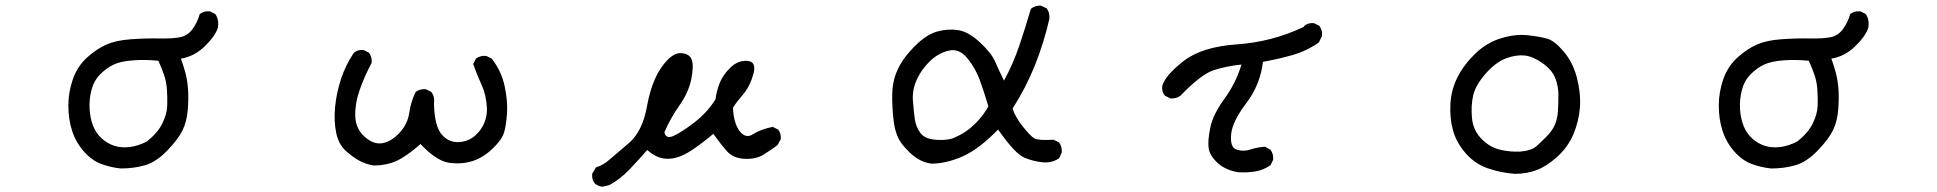

<svg xmlns="http://www.w3.org/2000/svg" viewBox="-20 -591 7040 698"><path d="M418.9 21.5Q381.8 17.6 347.7 4.9Q313.5 -7.8 284.7 -40.5Q255.9 -73.2 242.2 -115.2Q228.5 -157.2 228.5 -207Q228.5 -256.8 245.1 -303.7Q261.7 -350.6 296.4 -381.8Q331.1 -413.1 366.2 -428.7Q401.4 -444.3 454.6 -448.2Q507.8 -452.1 559.1 -451.2Q610.4 -450.2 636.7 -456.1Q663.1 -461.9 680.7 -486.3Q698.2 -510.7 706.1 -540Q721.7 -551.8 743.2 -549.8L762.7 -540Q776.4 -520.5 772.5 -491.2Q762.7 -460 724.6 -422.9Q686.5 -385.7 637.7 -377.9Q647.5 -350.6 654.3 -325.2Q661.1 -299.8 663.6 -266.6Q666 -233.4 662.6 -191.4Q659.2 -149.4 643.6 -117.2Q627.9 -85 587.9 -43.5Q547.9 -2 506.8 9.8Q465.8 21.5 418.9 21.5ZM514.6 -77.1Q553.7 -108.4 570.3 -142.6Q586.9 -176.8 587.9 -206.1Q588.9 -235.4 586.9 -264.6Q585 -293.9 576.2 -319.3Q567.4 -344.7 555.7 -370.1Q507.8 -375 463.4 -371.6Q418.9 -368.2 393.6 -356.4Q368.2 -344.7 344.7 -321.3Q321.3 -297.9 312.5 -263.7Q303.7 -229.5 305.7 -195.3Q307.6 -161.1 318.4 -133.8Q329.1 -106.4 349.6 -87.9Q370.1 -69.3 395.5 -61Q420.9 -52.7 452.1 -56.6Q483.4 -60.5 514.6 -77.1Z M1338.9 10.7Q1313.5 6.8 1290 -4.9Q1266.6 -16.6 1238.8 -41Q1210.9 -65.4 1202.1 -108.4Q1193.4 -151.4 1198.2 -202.1Q1203.1 -252.9 1219.7 -303.7Q1236.3 -354.5 1266.6 -399.4Q1280.3 -411.1 1301.8 -409.2L1321.3 -399.4Q1333 -383.8 1331.1 -362.3Q1305.7 -315.4 1288.1 -265.6Q1270.5 -215.8 1271.5 -169.9Q1272.5 -124 1304.7 -94.7Q1336.9 -65.4 1369.1 -70.3Q1401.4 -75.2 1431.6 -107.4Q1461.9 -139.6 1467.8 -180.7Q1473.6 -221.7 1491.2 -256.8Q1506.8 -268.6 1528.3 -266.6L1547.9 -256.8Q1561.5 -239.3 1557.6 -213.9Q1559.6 -129.9 1587.9 -99.6Q1616.2 -69.3 1657.2 -75.2Q1698.2 -81.1 1725.1 -117.2Q1752 -153.3 1750 -199.2Q1748 -245.1 1731 -282.2Q1713.9 -319.3 1700.2 -358.4L1710 -377.9Q1725.6 -389.6 1748 -387.7L1767.6 -377.9Q1802.7 -333 1814.5 -278.3Q1826.2 -223.6 1823.2 -179.7Q1820.3 -135.7 1812.5 -109.4Q1804.7 -83 1771 -50.8Q1737.3 -18.6 1699.2 -5.9Q1661.1 6.8 1614.3 1Q1567.4 -4.9 1508.8 -67.4Q1458 -22.5 1420.9 -5.9Q1383.8 10.7 1338.9 10.7Z M2169.9 87.9Q2154.3 85.9 2142.6 76.2Q2130.9 62.5 2132.8 41L2146.5 17.6Q2171.9 9.8 2193.4 -8.8Q2214.8 -27.3 2265.1 -69.8Q2315.4 -112.3 2332 -204.1Q2348.6 -295.9 2385.7 -347.7Q2422.9 -399.4 2454.6 -397.9Q2486.3 -396.5 2494.6 -374.5Q2502.9 -352.5 2493.2 -303.7Q2483.4 -254.9 2450.2 -208Q2417 -161.1 2395.5 -110.4Q2400.4 -84 2429.2 -97.2Q2458 -110.4 2503.9 -145.5Q2549.8 -180.7 2581.1 -229.5Q2585 -260.7 2596.7 -290Q2608.4 -319.3 2635.7 -345.7Q2663.1 -372.1 2697.3 -369.6Q2731.4 -367.2 2718.8 -321.8Q2706.1 -276.4 2681.6 -248Q2657.2 -219.7 2644.5 -199.2Q2647.5 -141.6 2669.4 -113.8Q2691.4 -85.9 2717.3 -103Q2743.2 -120.1 2789.1 -129.9L2808.6 -120.1Q2820.3 -106.4 2818.4 -85L2806.6 -63.5Q2780.3 -43.9 2753.9 -27.8Q2727.5 -11.7 2686.5 -13.7Q2645.5 -15.6 2622.6 -41.5Q2599.6 -67.4 2573.2 -104.5Q2532.2 -69.3 2489.3 -41.5Q2446.3 -13.7 2407.2 -13.7Q2368.2 -13.7 2333 -45.9Q2301.8 -9.8 2268.1 25.4Q2234.4 60.5 2195.3 82Z M3366.2 3.9Q3336.9 0 3312.5 -16.1Q3288.1 -32.2 3262.2 -63.5Q3236.3 -94.7 3229.5 -146.5Q3222.7 -198.2 3223.6 -249Q3224.6 -299.8 3245.1 -341.8Q3265.6 -383.8 3307.1 -424.8Q3348.6 -465.8 3387.7 -476.6Q3426.8 -487.3 3463.9 -481.4Q3501 -475.6 3543 -436.5Q3585 -397.5 3598.6 -365.2Q3612.3 -333 3629.9 -297.9Q3663.1 -358.4 3685.5 -424.8Q3708 -491.2 3727.5 -558.6Q3743.2 -572.3 3764.6 -570.3L3785.2 -560.5Q3796.9 -544.9 3794.9 -522.5Q3775.4 -436.5 3742.7 -354.5Q3710 -272.5 3661.1 -196.3Q3670.9 -165 3699.2 -129.9Q3727.5 -94.7 3741.2 -87.4Q3754.9 -80.1 3810.5 -83L3830.1 -73.2Q3841.8 -57.6 3839.8 -36.1L3830.1 -15.6Q3804.7 2 3771 -1Q3737.3 -3.9 3703.6 -18.1Q3669.9 -32.2 3608.4 -120.1Q3538.1 -47.9 3478.5 -22Q3418.9 3.9 3366.2 3.9ZM3454.1 -92.8Q3491.2 -108.4 3522.5 -138.7Q3553.7 -168.9 3573.2 -204.1Q3557.6 -256.8 3542 -299.8Q3526.4 -342.8 3497.1 -378.9Q3467.8 -415 3430.7 -407.2Q3393.6 -399.4 3362.3 -370.1Q3331.1 -340.8 3313.5 -302.7Q3295.9 -264.6 3298.8 -225.6Q3301.8 -186.5 3305.7 -158.2Q3309.6 -129.9 3326.2 -107.4Q3342.8 -85 3386.7 -82.5Q3430.7 -80.1 3454.1 -92.8Z M4481.4 35.2Q4434.6 27.3 4406.2 1Q4377.9 -25.4 4374 -52.2Q4370.1 -79.1 4379.9 -127Q4389.6 -174.8 4431.6 -232.4Q4473.6 -290 4493.2 -356.4Q4438.5 -350.6 4392.6 -335.9Q4346.7 -321.3 4271.5 -243.2Q4255.9 -231.4 4234.4 -233.4L4214.8 -243.2Q4203.1 -256.8 4205.1 -278.3Q4214.8 -315.4 4281.7 -368.2Q4348.6 -420.9 4476.6 -429.7Q4604.5 -438.5 4719.7 -493.2L4721.7 -497.1Q4735.4 -508.8 4756.8 -506.8L4776.4 -497.1Q4788.1 -481.4 4786.1 -460L4774.4 -436.5Q4729.5 -405.3 4677.7 -390.6Q4626 -376 4571.3 -366.2Q4561.5 -282.2 4510.7 -215.8Q4460 -149.4 4455.6 -102.1Q4451.2 -54.7 4476.1 -46.9Q4501 -39.1 4525.4 -47.4Q4549.8 -55.7 4579.1 -57.6L4598.6 -46.9Q4610.4 -31.2 4608.4 -9.8L4598.6 9.8Q4573.2 27.3 4543.9 32.2Q4514.6 37.1 4481.4 35.2Z M5487.3 41Q5434.6 37.1 5387.7 20.5Q5340.8 3.9 5307.6 -34.7Q5274.4 -73.2 5262.2 -117.2Q5250 -161.1 5252.9 -213.9Q5255.9 -266.6 5279.8 -312.5Q5303.7 -358.4 5344.7 -397.5Q5385.7 -436.5 5437.5 -452.1Q5489.3 -467.8 5534.2 -462.9Q5579.1 -458 5605.5 -450.2Q5631.8 -442.4 5665 -403.3Q5698.2 -364.3 5712.9 -307.6Q5727.5 -251 5723.6 -200.2Q5719.7 -149.4 5699.7 -102.5Q5679.7 -55.7 5641.1 -21Q5602.5 13.7 5566.4 27.3Q5530.3 41 5487.3 41ZM5563.5 -57.6Q5582 -74.2 5602.1 -94.2Q5622.1 -114.3 5631.8 -135.7Q5641.6 -157.2 5643.6 -185.5Q5645.5 -213.9 5645.5 -246.1Q5645.5 -278.3 5633.8 -307.6Q5622.1 -336.9 5587.9 -361.3Q5553.7 -385.7 5522.9 -389.2Q5492.2 -392.6 5455.1 -378.9Q5418 -365.2 5381.3 -323.7Q5344.7 -282.2 5335.9 -245.1Q5327.1 -208 5331.1 -163.1Q5335 -118.2 5365.2 -86.9Q5395.5 -55.7 5432.6 -46.9Q5469.7 -38.1 5505.9 -40Q5542 -42 5563.5 -57.6Z M6418.9 21.5Q6381.8 17.6 6347.7 4.9Q6313.5 -7.8 6284.7 -40.5Q6255.9 -73.2 6242.2 -115.2Q6228.5 -157.2 6228.5 -207Q6228.5 -256.8 6245.1 -303.7Q6261.7 -350.6 6296.4 -381.8Q6331.1 -413.1 6366.2 -428.7Q6401.4 -444.3 6454.6 -448.2Q6507.8 -452.1 6559.1 -451.2Q6610.4 -450.2 6636.7 -456.1Q6663.1 -461.9 6680.7 -486.3Q6698.2 -510.7 6706.1 -540Q6721.7 -551.8 6743.2 -549.8L6762.7 -540Q6776.4 -520.5 6772.5 -491.2Q6762.7 -460 6724.6 -422.9Q6686.5 -385.7 6637.7 -377.9Q6647.5 -350.6 6654.3 -325.2Q6661.1 -299.8 6663.6 -266.6Q6666 -233.4 6662.6 -191.4Q6659.2 -149.4 6643.6 -117.2Q6627.9 -85 6587.9 -43.5Q6547.9 -2 6506.8 9.8Q6465.8 21.5 6418.9 21.5ZM6514.6 -77.1Q6553.7 -108.4 6570.3 -142.6Q6586.9 -176.8 6587.9 -206.1Q6588.9 -235.4 6586.9 -264.6Q6585 -293.9 6576.2 -319.3Q6567.4 -344.7 6555.7 -370.1Q6507.8 -375 6463.4 -371.6Q6418.9 -368.2 6393.6 -356.4Q6368.2 -344.7 6344.7 -321.3Q6321.3 -297.9 6312.5 -263.7Q6303.7 -229.5 6305.7 -195.3Q6307.6 -161.1 6318.4 -133.8Q6329.1 -106.4 6349.6 -87.9Q6370.1 -69.3 6395.5 -61Q6420.9 -52.7 6452.1 -56.6Q6483.4 -60.5 6514.6 -77.1Z"/></svg>

Font: NaikaiFont
Style: Regular-Lite
Weight: 400
Version: Version 1.67